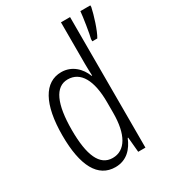

<svg xmlns="http://www.w3.org/2000/svg" viewBox="-187 -859 867 968"><g transform="rotate(-30 247.0 -375.0)"><path d="M197 10C264 10 302 -35 323 -87H326L334 0H376V-760H323V-520C323 -498 324 -476 325 -449H322C303 -499 260 -542 198 -542C100 -542 44 -444 44 -262C44 -85 96 10 197 10ZM494 -750V-760H436C434 -731 418 -630 412 -611V-598H441C461 -630 486 -711 494 -750ZM208 -37C132 -37 99 -117 99 -262C99 -413 135 -494 208 -494C283 -494 323 -422 323 -295V-233C323 -109 282 -37 208 -37Z"/></g></svg>

Font: Noto Sans Armenian ExtraCondensed Light
Style: Regular
Weight: 300
Width: 2
Designer: Monotype Design Team
Foundry: Monotype Imaging Inc.
Version: Version 2.008